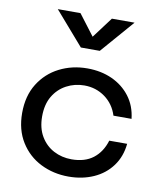

<svg xmlns="http://www.w3.org/2000/svg" viewBox="-86 -829 760 909"><g transform="rotate(10 294.5 -375.0)"><path d="M552 -190Q546 -128 512.5 -82.5Q479 -37 425 -13Q371 11 305 11Q232 11 171 -19.5Q110 -50 73.5 -108.5Q37 -167 37 -248Q37 -330 73.5 -388.5Q110 -447 171 -478Q232 -509 305 -509Q371 -509 424 -485Q477 -461 511 -416.5Q545 -372 552 -310H465Q448 -364 404.5 -395.5Q361 -427 305 -427Q259 -427 219.5 -406Q180 -385 156.5 -345.5Q133 -306 133 -248Q133 -192 156.5 -152.5Q180 -113 219 -92.5Q258 -72 305 -72Q369 -72 409 -103Q449 -134 466 -190ZM257 -601 118 -761H227L303 -661L378 -761H487L348 -601Z"/></g></svg>

Font: Syne Med Modified
Style: Regular
Weight: 500
Designer: Lucas Descroix
Foundry: Bonjour Monde
Version: Version 2.200